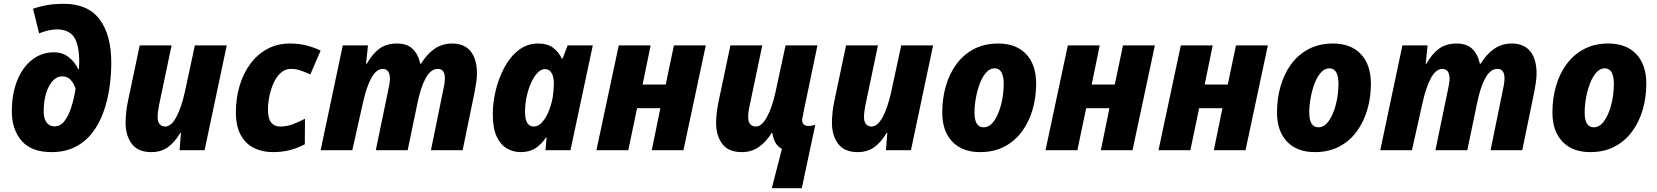

<svg xmlns="http://www.w3.org/2000/svg" viewBox="-20 -787 8682 1006"><path d="M250 10Q144 10 93 -49.5Q42 -109 42 -203Q42 -296 70.5 -366Q99 -436 149 -474.5Q199 -513 263 -513Q307 -513 340 -487.5Q373 -462 390 -424H393Q394 -432 394.5 -442Q395 -452 395 -462Q395 -552 368 -592.5Q341 -633 277 -633Q255 -633 230.5 -627Q206 -621 185 -612L153 -741Q186 -753 225 -760Q264 -767 315 -767Q440 -767 501.5 -686Q563 -605 563 -458Q563 -391 553 -324Q543 -257 521 -197Q499 -137 463 -90.5Q427 -44 374 -17Q321 10 250 10ZM266 -125Q296 -125 317.5 -152.5Q339 -180 353.5 -225Q368 -270 376 -323Q368 -348 351 -367.5Q334 -387 306 -387Q265 -387 237 -335.5Q209 -284 209 -201Q209 -167 223.5 -146Q238 -125 266 -125Z M773 10Q703 10 670.5 -33.5Q638 -77 638 -144Q638 -167 641 -196.5Q644 -226 650 -255L712 -549H879L814 -239Q811 -223 808.5 -206Q806 -189 806 -174Q806 -148 817 -136Q828 -124 845 -124Q877 -124 903.5 -173Q930 -222 948 -303L1001 -549H1168L1052 0H921L928 -90H924Q896 -42 860 -16Q824 10 773 10Z M1408 10Q1356 10 1312 -11Q1268 -32 1242 -78.5Q1216 -125 1216 -199Q1216 -273 1235.5 -338Q1255 -403 1292 -453Q1329 -503 1381.5 -531Q1434 -559 1499 -559Q1545 -559 1583.5 -549.5Q1622 -540 1660 -522L1606 -397Q1582 -408 1557 -417Q1532 -426 1505 -426Q1475 -426 1452.5 -406.5Q1430 -387 1415 -355Q1400 -323 1392 -285.5Q1384 -248 1384 -212Q1384 -166 1401 -145Q1418 -124 1448 -124Q1482 -124 1513 -135.5Q1544 -147 1578 -165L1577 -31Q1541 -12 1501 -1Q1461 10 1408 10Z M1660 0 1776 -549H1908L1898 -453H1902Q1931 -505 1968 -532Q2005 -559 2060 -559Q2113 -559 2142 -531Q2171 -503 2182 -453H2186Q2216 -503 2256.5 -531Q2297 -559 2349 -559Q2413 -559 2446 -518Q2479 -477 2479 -402Q2479 -382 2475.5 -357Q2472 -332 2467 -306L2404 0H2238L2302 -314Q2305 -328 2308 -344Q2311 -360 2311 -376Q2311 -426 2274 -426Q2236 -426 2209.5 -376Q2183 -326 2167 -245L2116 0H1949L2014 -314Q2017 -328 2020 -344.5Q2023 -361 2023 -373Q2023 -401 2013 -413.5Q2003 -426 1986 -426Q1952 -426 1926 -379Q1900 -332 1881 -246L1826 0Z M2708 10Q2669 10 2635.5 -9.5Q2602 -29 2582 -72.5Q2562 -116 2562 -190Q2562 -250 2577.5 -314Q2593 -378 2623 -434Q2653 -490 2697.5 -524.5Q2742 -559 2801 -559Q2848 -559 2877 -537.5Q2906 -516 2924 -480H2928L2954 -549H3086L2969 0H2838L2844 -66H2840Q2818 -32 2786.5 -11Q2755 10 2708 10ZM2777 -124Q2800 -124 2820 -146Q2840 -168 2854.5 -203Q2869 -238 2876 -277Q2882 -316 2882 -351Q2882 -384 2870 -404.5Q2858 -425 2836 -425Q2815 -425 2796 -405Q2777 -385 2762.5 -352.5Q2748 -320 2739.5 -280.5Q2731 -241 2731 -201Q2731 -124 2777 -124Z M3105 0 3222 -549H3389L3347 -344H3468L3511 -549H3678L3561 0H3395L3440 -220H3318L3272 0Z M4024 199 4077 -7Q4054 -19 4042.5 -40.5Q4031 -62 4027 -90H4023Q3994 -43 3955.5 -16.5Q3917 10 3867 10Q3796 10 3764 -33.5Q3732 -77 3732 -144Q3732 -167 3735.5 -196.5Q3739 -226 3745 -255L3807 -549H3974L3909 -239Q3905 -223 3902.5 -206Q3900 -189 3900 -174Q3900 -148 3911 -136Q3922 -124 3940 -124Q3971 -124 3998 -173Q4025 -222 4043 -303L4096 -549H4263L4189 -194Q4188 -184 4185.5 -175Q4183 -166 4183 -158Q4183 -142 4192 -134.5Q4201 -127 4215 -127Q4236 -127 4252 -134L4181 199Z M4474 10Q4404 10 4371.5 -33.5Q4339 -77 4339 -144Q4339 -167 4342 -196.5Q4345 -226 4351 -255L4413 -549H4580L4515 -239Q4512 -223 4509.5 -206Q4507 -189 4507 -174Q4507 -148 4518 -136Q4529 -124 4546 -124Q4578 -124 4604.5 -173Q4631 -222 4649 -303L4702 -549H4869L4753 0H4622L4629 -90H4625Q4597 -42 4561 -16Q4525 10 4474 10Z M5115 10Q5022 10 4969.5 -45Q4917 -100 4917 -198Q4917 -270 4935.5 -335Q4954 -400 4991 -450.5Q5028 -501 5083 -530Q5138 -559 5210 -559Q5304 -559 5356.5 -503.5Q5409 -448 5409 -348Q5409 -278 5390.5 -213.5Q5372 -149 5335 -98.5Q5298 -48 5243 -19Q5188 10 5115 10ZM5134 -120Q5165 -120 5188.5 -153.5Q5212 -187 5225.5 -239.5Q5239 -292 5239 -349Q5239 -386 5227.5 -407.5Q5216 -429 5191 -429Q5167 -429 5147.5 -407.5Q5128 -386 5114.5 -351Q5101 -316 5093.5 -275.5Q5086 -235 5086 -197Q5086 -120 5134 -120Z M5458 0 5575 -549H5742L5700 -344H5821L5864 -549H6031L5914 0H5748L5793 -220H5671L5625 0Z M6050 0 6167 -549H6334L6292 -344H6413L6456 -549H6623L6506 0H6340L6385 -220H6263L6217 0Z M6869 10Q6776 10 6723.5 -45Q6671 -100 6671 -198Q6671 -270 6689.5 -335Q6708 -400 6745 -450.5Q6782 -501 6837 -530Q6892 -559 6964 -559Q7058 -559 7110.5 -503.5Q7163 -448 7163 -348Q7163 -278 7144.5 -213.5Q7126 -149 7089 -98.5Q7052 -48 6997 -19Q6942 10 6869 10ZM6888 -120Q6919 -120 6942.5 -153.5Q6966 -187 6979.5 -239.5Q6993 -292 6993 -349Q6993 -386 6981.5 -407.5Q6970 -429 6945 -429Q6921 -429 6901.5 -407.5Q6882 -386 6868.5 -351Q6855 -316 6847.5 -275.5Q6840 -235 6840 -197Q6840 -120 6888 -120Z M7212 0 7328 -549H7460L7450 -453H7454Q7483 -505 7520 -532Q7557 -559 7612 -559Q7665 -559 7694 -531Q7723 -503 7734 -453H7738Q7768 -503 7808.5 -531Q7849 -559 7901 -559Q7965 -559 7998 -518Q8031 -477 8031 -402Q8031 -382 8027.5 -357Q8024 -332 8019 -306L7956 0H7790L7854 -314Q7857 -328 7860 -344Q7863 -360 7863 -376Q7863 -426 7826 -426Q7788 -426 7761.5 -376Q7735 -326 7719 -245L7668 0H7501L7566 -314Q7569 -328 7572 -344.5Q7575 -361 7575 -373Q7575 -401 7565 -413.5Q7555 -426 7538 -426Q7504 -426 7478 -379Q7452 -332 7433 -246L7378 0Z M8312 10Q8219 10 8166.5 -45Q8114 -100 8114 -198Q8114 -270 8132.5 -335Q8151 -400 8188 -450.5Q8225 -501 8280 -530Q8335 -559 8407 -559Q8501 -559 8553.5 -503.5Q8606 -448 8606 -348Q8606 -278 8587.5 -213.5Q8569 -149 8532 -98.5Q8495 -48 8440 -19Q8385 10 8312 10ZM8331 -120Q8362 -120 8385.5 -153.5Q8409 -187 8422.5 -239.5Q8436 -292 8436 -349Q8436 -386 8424.5 -407.5Q8413 -429 8388 -429Q8364 -429 8344.5 -407.5Q8325 -386 8311.5 -351Q8298 -316 8290.5 -275.5Q8283 -235 8283 -197Q8283 -120 8331 -120Z"/></svg>

Font: Noto Sans Disp ExtBd
Style: Italic
Weight: 800
Italic angle: -12°
Designer: Monotype Design Team
Foundry: Monotype Imaging Inc.
Version: Version 2.000;GOOG;noto-source:20170915:90ef993387c0